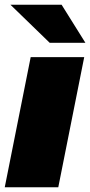

<svg xmlns="http://www.w3.org/2000/svg" viewBox="-25 -787 379 807"><path d="M-5 0 104 -547H329L220 0ZM184 -607 19 -767H234L334 -607Z"/></svg>

Font: Montserrat Thin Black
Style: Italic
Weight: 900
Italic angle: -11.3°
Version: Version 9.000